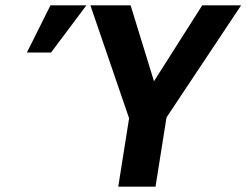

<svg xmlns="http://www.w3.org/2000/svg" viewBox="-20 -696 919 716"><path d="M600.9 -258 879.1 -676H734.1L554.2 -393L467.1 -676H317.1L461.4 -255L421 0H560ZM302.1 -676H168.1L80.2 -500H170.2Z"/></svg>

Font: Fog Sans
Style: It
Weight: 700
Foundry: Intel Corporation
Version: Version 1.00